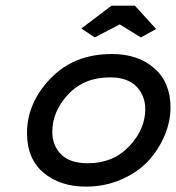

<svg xmlns="http://www.w3.org/2000/svg" viewBox="-20 -657 633 690"><path d="M381.8 -462.9Q476.6 -462.9 534.7 -411.6Q592.8 -360.4 592.8 -270.5Q592.8 -220.7 571.8 -170.4Q550.8 -120.1 513.2 -79.1Q475.6 -38.1 416.5 -12.2Q357.4 13.7 289.1 13.7Q196.3 13.7 136.7 -36.1Q77.1 -85.9 77.1 -178.7Q77.1 -287.1 161.6 -375Q246.1 -462.9 381.8 -462.9ZM375 -378.9Q282.2 -378.9 225.1 -317.9Q168 -256.8 168 -183.6Q168 -133.8 199.7 -102.1Q231.4 -70.3 295.9 -70.3Q386.7 -70.3 444.3 -131.3Q502 -192.4 502 -264.6Q502 -313.5 470.2 -346.2Q438.5 -378.9 375 -378.9ZM380.9 -636.7H464.8L541 -552.7L486.3 -522.5L410.2 -569.3L320.3 -522.5L272.5 -554.7Z"/></svg>

Font: Thabit-Bold-Oblique
Style: Bold Oblique
Weight: 700
Designer: Regenerated by Nadim Shaikli
Foundry: MAK Alagha
Version: 0.01